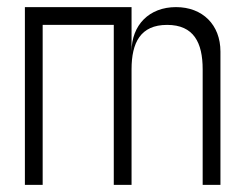

<svg xmlns="http://www.w3.org/2000/svg" viewBox="-20 -520 690 540"><path d="M550 -325V0H600V-375C600 -450 550 -500 475 -500C400 -500 350 -450 350 -375V-500H50V0H100V-450H300V0H350V-325C350 -400 375 -450 450 -450C525 -450 550 -400 550 -325Z"/></svg>

Font: LS-VG5000 Light
Style: Regular
Weight: 400
Designer: Justin Bihan, 2021
Foundry: Justin Bihan, 2021
Version: Version 1.000;Glyphs 3.1.2 (3151)